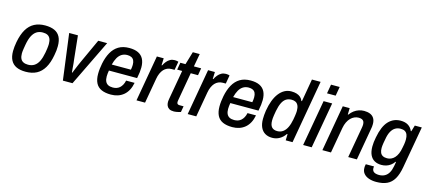

<svg xmlns="http://www.w3.org/2000/svg" viewBox="-63 -1329 4738 2119"><g transform="rotate(15 2305.5 -269.0)"><path d="M220 12Q157 12 114.5 -7.5Q72 -27 50 -68Q28 -109 28 -173Q28 -197 31 -223.5Q34 -250 39 -278Q56 -368 90 -425.5Q124 -483 176.5 -510.5Q229 -538 299 -538Q363 -538 406 -518.5Q449 -499 470.5 -458Q492 -417 492 -353Q492 -329 489.5 -303Q487 -277 481 -248Q465 -158 431 -100.5Q397 -43 345 -15.5Q293 12 220 12ZM226 -70Q268 -70 298 -89.5Q328 -109 347.5 -148.5Q367 -188 378 -249Q383 -277 385.5 -295.5Q388 -314 389 -327.5Q390 -341 390 -351Q390 -387 379.5 -410.5Q369 -434 348 -445Q327 -456 294 -456Q252 -456 222.5 -436.5Q193 -417 173.5 -378.5Q154 -340 143 -279Q138 -251 135 -231.5Q132 -212 130.5 -198.5Q129 -185 129 -174Q129 -138 139.5 -115Q150 -92 172 -81Q194 -70 226 -70Z M644 0 575 -526H675L703 -258Q706 -243 708 -217Q710 -191 712.5 -163Q715 -135 717 -112H722Q729 -129 740 -156Q751 -183 763 -211Q775 -239 784 -258L907 -526H1009L754 0Z M1194 12Q1129 12 1085.5 -7.5Q1042 -27 1021 -68.5Q1000 -110 1000 -172Q1000 -202 1003.5 -232.5Q1007 -263 1013 -293Q1028 -368 1058.5 -423Q1089 -478 1138.5 -508Q1188 -538 1261 -538Q1322 -538 1362.5 -518.5Q1403 -499 1423 -460Q1443 -421 1443 -363Q1443 -339 1439.5 -308.5Q1436 -278 1428 -239H1106Q1103 -220 1101 -203Q1099 -186 1099 -171Q1099 -136 1109.5 -113.5Q1120 -91 1141 -80Q1162 -69 1195 -69Q1218 -69 1237.5 -75.5Q1257 -82 1272.5 -95.5Q1288 -109 1300 -130.5Q1312 -152 1318 -181H1415Q1406 -133 1386.5 -96.5Q1367 -60 1338 -36Q1309 -12 1273 0Q1237 12 1194 12ZM1119 -311H1338Q1341 -328 1342.5 -342Q1344 -356 1344 -368Q1344 -399 1334.5 -418.5Q1325 -438 1306 -447.5Q1287 -457 1259 -457Q1223 -457 1195.5 -440Q1168 -423 1149.5 -390.5Q1131 -358 1119 -311Z M1485 0 1577 -526H1655L1652 -446H1658Q1671 -472 1688 -492.5Q1705 -513 1727.5 -525.5Q1750 -538 1779 -538Q1793 -538 1803.5 -536Q1814 -534 1821 -531L1804 -434H1770Q1743 -434 1720.5 -424Q1698 -414 1681 -395.5Q1664 -377 1651.5 -349Q1639 -321 1633 -285L1583 0Z M1915 12Q1880 12 1861 0.5Q1842 -11 1833.5 -30Q1825 -49 1825 -74Q1825 -82 1826.5 -91Q1828 -100 1829 -109L1888 -444H1831L1845 -526H1904L1948 -674H2027L2000 -526H2083L2069 -444H1986L1930 -125Q1929 -121 1928 -111.5Q1927 -102 1927 -99Q1927 -85 1934.5 -78Q1942 -71 1958 -71H2004L1992 -3Q1981 1 1967.5 4Q1954 7 1940.5 9.5Q1927 12 1915 12Z M2070 0 2162 -526H2240L2237 -446H2243Q2256 -472 2273 -492.5Q2290 -513 2312.5 -525.5Q2335 -538 2364 -538Q2378 -538 2388.5 -536Q2399 -534 2406 -531L2389 -434H2355Q2328 -434 2305.5 -424Q2283 -414 2266 -395.5Q2249 -377 2236.5 -349Q2224 -321 2218 -285L2168 0Z M2581 12Q2516 12 2472.5 -7.5Q2429 -27 2408 -68.5Q2387 -110 2387 -172Q2387 -202 2390.5 -232.5Q2394 -263 2400 -293Q2415 -368 2445.5 -423Q2476 -478 2525.5 -508Q2575 -538 2648 -538Q2709 -538 2749.5 -518.5Q2790 -499 2810 -460Q2830 -421 2830 -363Q2830 -339 2826.5 -308.5Q2823 -278 2815 -239H2493Q2490 -220 2488 -203Q2486 -186 2486 -171Q2486 -136 2496.5 -113.5Q2507 -91 2528 -80Q2549 -69 2582 -69Q2605 -69 2624.5 -75.5Q2644 -82 2659.5 -95.5Q2675 -109 2687 -130.5Q2699 -152 2705 -181H2802Q2793 -133 2773.5 -96.5Q2754 -60 2725 -36Q2696 -12 2660 0Q2624 12 2581 12ZM2506 -311H2725Q2728 -328 2729.5 -342Q2731 -356 2731 -368Q2731 -399 2721.5 -418.5Q2712 -438 2693 -447.5Q2674 -457 2646 -457Q2610 -457 2582.5 -440Q2555 -423 2536.5 -390.5Q2518 -358 2506 -311Z M3037 12Q2990 12 2956 -8Q2922 -28 2904 -67Q2886 -106 2886 -163Q2886 -184 2888 -208.5Q2890 -233 2894 -260Q2905 -326 2924.5 -377Q2944 -428 2972 -464Q3000 -500 3035 -519Q3070 -538 3112 -538Q3146 -538 3172 -530Q3198 -522 3216.5 -506Q3235 -490 3245 -464H3251L3296 -723H3395L3268 0H3190L3192 -71H3185Q3159 -32 3121 -10Q3083 12 3037 12ZM3072 -74Q3110 -74 3137.5 -94Q3165 -114 3183.5 -152Q3202 -190 3212 -244Q3217 -270 3219.5 -288.5Q3222 -307 3223.5 -320.5Q3225 -334 3225 -345Q3225 -383 3214.5 -406Q3204 -429 3185 -439.5Q3166 -450 3139 -450Q3101 -450 3074.5 -432.5Q3048 -415 3030.5 -378.5Q3013 -342 3002 -285Q2997 -256 2993.5 -235Q2990 -214 2989 -199.5Q2988 -185 2988 -172Q2988 -122 3009 -98Q3030 -74 3072 -74Z M3496 -619 3514 -723H3613L3595 -619ZM3389 0 3482 -526H3580L3487 0Z M3609 0 3701 -526H3780L3778 -453H3784Q3804 -481 3829.5 -500Q3855 -519 3884 -528.5Q3913 -538 3943 -538Q3981 -538 4010.5 -526.5Q4040 -515 4056.5 -489Q4073 -463 4073 -422Q4073 -408 4071.5 -392Q4070 -376 4066 -359L4003 0H3904L3965 -346Q3967 -358 3968.5 -368.5Q3970 -379 3970 -388Q3970 -411 3962.5 -424.5Q3955 -438 3940 -444Q3925 -450 3904 -450Q3880 -450 3856.5 -440Q3833 -430 3813.5 -410Q3794 -390 3780 -361Q3766 -332 3759 -294L3707 0Z M4272 185Q4225 185 4187.5 172Q4150 159 4128.5 133Q4107 107 4107 69Q4107 61 4107.5 51.5Q4108 42 4112 26H4206Q4205 33 4204.5 37.5Q4204 42 4204 47Q4204 67 4214 79.5Q4224 92 4242 97.5Q4260 103 4282 103Q4320 103 4348 87.5Q4376 72 4393.5 41.5Q4411 11 4419 -33Q4422 -47 4424 -60.5Q4426 -74 4428 -85H4422Q4405 -60 4382.5 -43.5Q4360 -27 4334 -19Q4308 -11 4279 -11Q4233 -11 4200 -29.5Q4167 -48 4149 -86Q4131 -124 4131 -183Q4131 -207 4134 -233.5Q4137 -260 4143 -289Q4167 -419 4223 -478.5Q4279 -538 4361 -538Q4413 -538 4447 -516.5Q4481 -495 4497 -456H4503L4524 -526H4604L4520 -51Q4505 35 4474.5 87Q4444 139 4394.5 162Q4345 185 4272 185ZM4321 -98Q4344 -98 4366 -107.5Q4388 -117 4406 -136.5Q4424 -156 4437 -186Q4450 -216 4457 -258Q4462 -281 4464.5 -297.5Q4467 -314 4468 -327.5Q4469 -341 4469 -353Q4469 -385 4460 -407.5Q4451 -430 4432 -441Q4413 -452 4383 -452Q4349 -452 4322 -436Q4295 -420 4276 -385.5Q4257 -351 4248 -295Q4243 -271 4240 -252Q4237 -233 4235.5 -219Q4234 -205 4234 -193Q4234 -161 4243 -140Q4252 -119 4271.5 -108.5Q4291 -98 4321 -98Z"/></g></svg>

Font: Archivo SemiCondensed Medium
Style: Italic
Weight: 500
Width: 4
Italic angle: -10°
Designer: Hector Gatti
Foundry: Omnibus-Type
Version: Version 2.001